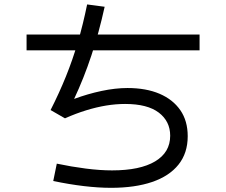

<svg xmlns="http://www.w3.org/2000/svg" viewBox="-20 -822 1040 883"><path d="M490.7 41.8Q432.8 41.8 365.4 33.8Q298.1 25.8 224.9 10.4L241.2 -69.4Q308.7 -55.2 374.2 -46.8Q439.6 -38.4 495.4 -38.4Q624.3 -38.4 693.5 -79.9Q762.7 -121.3 762.7 -197.8Q762.7 -264 710.4 -304Q658.1 -343.9 555.4 -343.9Q512.9 -343.9 468.1 -336.6Q423.4 -329.2 376.4 -314.7Q329.3 -300.3 278.8 -277.8L212.6 -315.9Q252.1 -393.5 283.1 -470.2Q314.1 -546.9 338.1 -628.6Q362.1 -710.2 380.7 -801.6L461.3 -790.9Q434.9 -671.1 400.3 -566.9Q365.8 -462.7 320.9 -367.1Q383.7 -390.3 447.3 -403.8Q510.8 -417.2 566.3 -417.2Q651.7 -417.2 713.5 -390.9Q775.2 -364.5 809.3 -315.3Q843.3 -266.1 843.3 -195.5Q843.3 -118.1 801 -65.1Q758.7 -12.1 679.6 14.9Q600.4 41.8 490.7 41.8ZM102.2 -590.4V-663.3H897.8V-590.4Z"/></svg>

Font: Murecho Thin
Style: Regular
Weight: 100
Designer: Neil Summerour
Foundry: Positype
Version: Version 1.010